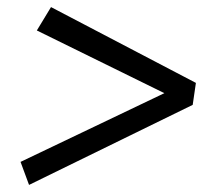

<svg xmlns="http://www.w3.org/2000/svg" viewBox="-20 -522 573 542"><path d="M62 0 38 -65 444 -259 84 -436 124 -502 533 -288 524 -226Z"/></svg>

Font: Faustina
Style: Italic
Weight: 400
Italic angle: -8°
Designer: Alfonso Garcia
Foundry: http://www.omnibus-type.com
Version: Version 1.200